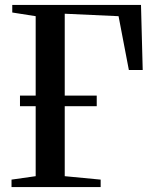

<svg xmlns="http://www.w3.org/2000/svg" viewBox="-20 -763 626 783"><path d="M27 0V-30.5L125.5 -44.5V-697L30 -712V-743H555L562 -477.5H505.5L463.5 -697L244 -707V-44.5L390.5 -30.5V0ZM61.5 -330V-373H374.5V-330Z"/></svg>

Font: Merriweather 96pt Medium
Style: Regular
Weight: 500
Version: Version 2.100